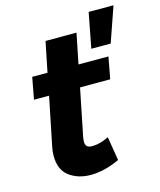

<svg xmlns="http://www.w3.org/2000/svg" viewBox="-112 -823 757 910"><g transform="rotate(-15 266.0 -367.5)"><path d="M472 -570H377L410 -742H532ZM221 7Q159 7 116 -25Q73 -57 73 -125Q73 -146 77 -166L126 -407H52L72 -514H147L177 -662H329L299 -514H446L426 -407H278L232 -179Q229 -164 229 -153Q229 -123 261 -123Q301 -123 344 -145L363 -28Q288 7 221 7Z"/></g></svg>

Font: Argentum Sans SemiBold
Style: Italic
Weight: 600
Italic angle: -11°
Designer: Julieta Ulanovsky (font), Cristiano Sobral (main changes and remaster)
Foundry: Julieta Ulanovsky (font), Cristiano Sobral (main changes and remaster)
Version: Version 2.007;June 15, 2022;FontCreator 14.0.0.2814 64-bit; 